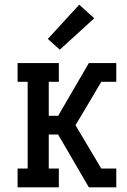

<svg xmlns="http://www.w3.org/2000/svg" viewBox="-20 -799 540 819"><path d="M55 0V-80H98V-450H55V-530H231V-450H188V-305H228L359 -530H433V-485V-530H476V-450H412L350 -345L302 -265L377 -139L412 -80H476V0H433V-45V0H359L228 -225H188V-80H231V0ZM235 -587 184 -633 318 -779 382 -721Z"/></svg>

Font: Iosevka Slab Medium
Style: Regular
Weight: 500
Monospace: yes
Designer: Belleve Invis
Foundry: Belleve Invis
Version: Version 11.1.1; ttfautohint (v1.8.3)